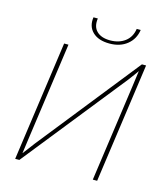

<svg xmlns="http://www.w3.org/2000/svg" viewBox="-126 -970 930 1068"><g transform="rotate(15 339.0 -436.5)"><path d="M528 -873H551Q543 -819 503 -787Q463 -755 402 -755Q338 -755 304.5 -787.5Q271 -820 279 -873H304Q297 -825 323.5 -799Q350 -773 401 -773Q452 -773 486.5 -799Q521 -825 528 -873ZM534 0H509L587 -553Q592 -585 600 -649L599 -648Q597 -645 581 -622.5Q565 -600 556 -589L86 0H62L159 -690H184L107 -142L93 -41L94 -42Q102 -52 120 -76L144 -108L607 -690H631Z"/></g></svg>

Font: Ezarion Thin
Style: Italic
Weight: 250
Italic angle: -8°
Designer: Natanael Gama
Version: Version 1.001;PS 001.001;hotconv 1.0.70;makeotf.lib2.5.58329